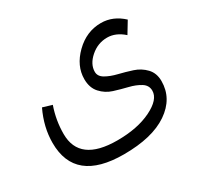

<svg xmlns="http://www.w3.org/2000/svg" viewBox="-142 -745 1066 1025"><g transform="rotate(-30 390.5 -232.5)"><path d="M432 -357Q432 -329 461.5 -312Q491 -295 532.5 -285Q574 -275 615.5 -261.5Q657 -248 686.5 -217Q716 -186 716 -137Q716 -30 619.5 36Q523 102 347 102Q47 102 47 -141Q47 -238 93 -334L150 -317Q122 -237 122 -153Q122 20 354 20Q479 20 563.5 -21.5Q648 -63 648 -117Q648 -150 618.5 -168.5Q589 -187 547.5 -197Q506 -207 464.5 -220Q423 -233 393.5 -265.5Q364 -298 364 -351Q364 -433 432.5 -500Q501 -567 590 -567Q664 -567 724 -511L681 -440Q633 -483 580 -483Q522 -483 477 -443.5Q432 -404 432 -357Z"/></g></svg>

Font: FiraGO Book
Style: Regular
Weight: 350
Designer: bBox Type
Foundry: bBox Type GmbH
Version: Version 1.001;PS 001.001;hotconv 1.0.88;makeotf.lib2.5.64775